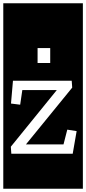

<svg xmlns="http://www.w3.org/2000/svg" viewBox="-32 -937 525 1170"><path d="M411 0 435 -138 378 -147 355 -57H126L408 -403L405 -445H47L35 -306L91 -299L104 -388H314L34 -43L37 0ZM-12 -917H473V213H-12ZM197 -553H274V-644H197Z"/></svg>

Font: Zilla Slab Regular Highlight
Style: Regular
Weight: 410
Designer: Typotheque Type Foundry
Foundry: Typotheque type foundry
Version: Version 1.0; 2017